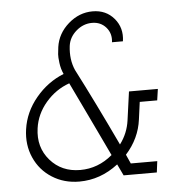

<svg xmlns="http://www.w3.org/2000/svg" viewBox="-51 -743 762 802"><g transform="rotate(-5 330.0 -342.0)"><path d="M436 0 413.1 -47.9Q338.4 9.8 250 9.8Q186 9.8 136 -22Q85.9 -53.7 61.8 -108.2Q37.6 -162.6 46.9 -227.1Q57.1 -298.8 106 -357.7Q154.8 -416.5 223.1 -443.8Q212.9 -465.8 209.7 -491.2Q206.5 -516.6 207.5 -527.6Q208.5 -538.6 210.9 -558.1Q219.2 -614.3 264.6 -654.1Q310.1 -693.8 366.2 -693.8Q422.4 -693.8 456.3 -653.8Q490.2 -613.8 481.9 -558.1H436Q440.9 -594.7 418.5 -620.4Q396 -646 359.9 -646Q323.2 -646 293.5 -620.4Q263.7 -594.7 258.8 -558.1Q252 -501 272 -456.1Q342.8 -318.8 432.1 -129.9Q464.8 -173.3 472.2 -227.1L488.8 -347.2H609.9L603 -299.8H529.8L520 -227.1Q509.8 -147.9 453.1 -85L470.2 -46.9H581.1L575.2 0ZM95.2 -227.1Q84 -148.4 131.8 -93.3Q179.7 -38.1 257.8 -38.1Q333 -38.1 393.1 -88.9Q374 -128.9 346.9 -186Q319.8 -243.2 288.1 -309.1Q256.3 -375 243.2 -402.8Q185.5 -382.3 144.5 -334.5Q103.5 -286.6 95.2 -227.1Z"/></g></svg>

Font: Human Sans Light
Style: Italic
Weight: 300
Italic angle: -8°
Designer: Tim Radville
Foundry: Continuum
Version: Version 1.000;FEAKit 1.0